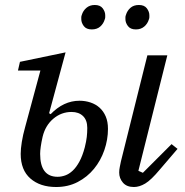

<svg xmlns="http://www.w3.org/2000/svg" viewBox="-20 -738 741 770"><path d="M205 12Q141 12 102 -22Q63 -56 63 -121Q63 -141 67.5 -169Q72 -197 81 -229L142 -455H52L60 -490L243 -528L177 -284L183 -280Q235 -334 299 -334Q322 -334 343 -327Q364 -320 379.5 -306Q395 -292 404 -271Q413 -250 413 -221Q413 -178 398.5 -136Q384 -94 357 -61Q330 -28 291.5 -8Q253 12 205 12ZM517 12Q488 12 473 -5.5Q458 -23 458 -46Q458 -57 460.5 -69Q463 -81 465 -91L571 -516H651L535 -53L553 -45L668 -160L692 -141L621 -58Q586 -16 562.5 -2Q539 12 517 12ZM211 -29Q226 -29 241.5 -34.5Q257 -40 271.5 -53.5Q286 -67 298.5 -90Q311 -113 320 -147Q326 -171 328 -188.5Q330 -206 330 -225Q330 -256 313 -272.5Q296 -289 267 -289Q226 -289 194 -262Q162 -235 151 -190Q146 -168 143.5 -150.5Q141 -133 141 -121Q141 -29 211 -29ZM348 -620Q326 -620 316 -633.5Q306 -647 306 -661Q306 -665 306 -669Q306 -673 308 -678Q313 -695 326.5 -706.5Q340 -718 360 -718Q382 -718 392 -704.5Q402 -691 402 -677Q402 -673 402 -669Q402 -665 400 -660Q395 -643 382 -631.5Q369 -620 348 -620ZM525 -620Q503 -620 493 -633.5Q483 -647 483 -661Q483 -665 483 -669Q483 -673 485 -678Q490 -695 503 -706.5Q516 -718 537 -718Q559 -718 569 -704.5Q579 -691 579 -677Q579 -673 579 -669Q579 -665 577 -660Q572 -643 558.5 -631.5Q545 -620 525 -620Z"/></svg>

Font: IBM Plex Serif
Style: Italic
Weight: 400
Italic angle: -14°
Designer: Mike Abbink, Paul van der Laan, Pieter van Rosmalen
Foundry: Bold Monday
Version: Version 3.001